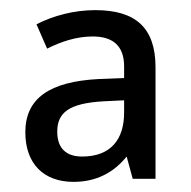

<svg xmlns="http://www.w3.org/2000/svg" viewBox="-20 -742 377 379"><path d="M168 -722C126 -722 85 -711 52 -694L73 -646C101 -660 131 -670 163 -670C200 -670 225 -654 225 -611V-588L175 -586C78 -581 30 -548 30 -481C30 -418 67 -383 125 -383C171 -383 205 -402 230 -433L242 -389H287V-609C287 -687 248 -722 168 -722ZM184 -542 225 -544V-520C225 -467 199 -433 142 -433C112 -433 93 -448 93 -482C93 -519 115 -538 184 -542Z"/></svg>

Font: Noto Sans Lao Looped SemiCondensed
Style: Regular
Weight: 400
Width: 4
Designer: Mark Frömberg, Ben Mitchell
Foundry: The Fontpad Ltd
Version: Version 1.003